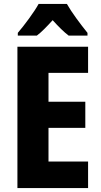

<svg xmlns="http://www.w3.org/2000/svg" viewBox="-20 -950 509 970"><path d="M318 -930H175C154 -891 102 -821 70 -784V-770H166C190 -788 215 -814 246 -848C276 -815 302 -789 327 -770H422V-784C385 -830 343 -886 318 -930ZM425 0V-134H225V-304H411V-436H225V-582H425V-714H68V0Z"/></svg>

Font: Noto Sans Khmer UI Condensed ExtraBold
Style: Regular
Weight: 800
Width: 3
Designer: Danh Hong and the Monotype Design Team
Foundry: Monotype Imaging Inc.
Version: Version 2.002